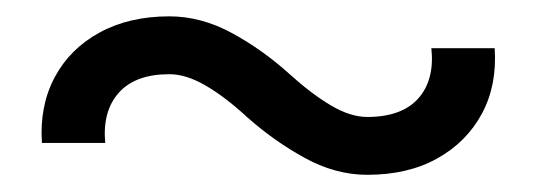

<svg xmlns="http://www.w3.org/2000/svg" viewBox="-20 -514 640 229"><path d="M418 -305.5Q380 -305.5 343.2 -325.8Q306.5 -346 274.5 -374.5Q248.5 -398.5 225.2 -412Q202 -425.5 182 -425.5Q141.5 -425.5 121.8 -403.5Q102 -381.5 105.5 -343.5H30Q27 -387.5 45.2 -421.8Q63.5 -456 98.8 -475.2Q134 -494.5 182 -494.5Q220 -494.5 256.8 -474.5Q293.5 -454.5 325.5 -425.5Q351.5 -402 374.8 -388.2Q398 -374.5 418 -374.5Q459 -374.5 478.8 -396.5Q498.5 -418.5 494.5 -456.5H570Q573 -412.5 554.8 -378.5Q536.5 -344.5 501.5 -325Q466.5 -305.5 418 -305.5Z"/></svg>

Font: Victor Mono Thin
Style: Regular
Weight: 100
Monospace: yes
Designer: Rune Bjørnerås
Version: Version 1.561;gftools[0.9.30]